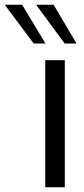

<svg xmlns="http://www.w3.org/2000/svg" viewBox="-125 -790 355 810"><path d="M147.9 -606.4 27.3 -770H101.1L197.8 -606.4ZM17.1 -606.4 -105 -770H-31.7L66.9 -606.4ZM148.4 -536.1V0H65.9V-536.1Z"/></svg>

Font: Oxygen-Regular
Style: Regular
Weight: 400
Designer: Vernon Adams
Foundry: Vernon Adams
Version: Version Release 0.2.3 webfont; ttfautohint (v0.93.3-1d66) -l